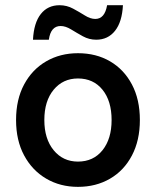

<svg xmlns="http://www.w3.org/2000/svg" viewBox="-20 -717 607 747"><path d="M283.3 10Q214.2 10 159.6 -22.1Q105 -54.2 73.8 -112.5Q42.5 -170.8 42.5 -250Q42.5 -330 73.8 -388.3Q105 -446.7 159.6 -478.3Q214.2 -510 283.3 -510Q354.2 -510 408.3 -478.3Q462.5 -446.7 493.3 -388.3Q524.2 -330 524.2 -250Q524.2 -170.8 493.3 -112.1Q462.5 -53.3 407.9 -21.7Q353.3 10 283.3 10ZM283.3 -88.3Q343.3 -88.3 378.8 -132.5Q414.2 -176.7 414.2 -250Q414.2 -324.2 378.8 -367.9Q343.3 -411.7 283.3 -411.7Q225 -411.7 188.8 -367.9Q152.5 -324.2 152.5 -250Q152.5 -176.7 188.8 -132.5Q225 -88.3 283.3 -88.3ZM108.3 -562.5Q111.7 -628.3 138.8 -662.5Q165.8 -696.7 211.7 -696.7Q240 -696.7 264.6 -683.3Q289.2 -670 310.4 -656.7Q331.7 -643.3 350.8 -643.3Q387.5 -643.3 396.7 -696.7H458.3Q455 -631.7 427.5 -597.1Q400 -562.5 354.2 -562.5Q326.7 -562.5 302.5 -575.8Q278.3 -589.2 256.7 -602.5Q235 -615.8 215.8 -615.8Q177.5 -615.8 170 -562.5Z"/></svg>

Font: Funnel Sans Medium
Style: Regular
Weight: 500
Version: Version 1.000; Beta; Release 5; Build 24; ttfautohint (v1.8.